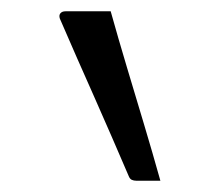

<svg xmlns="http://www.w3.org/2000/svg" viewBox="-20 -740 390 340"><path d="M176 -720Q190 -670 205 -620Q220 -570 235 -520Q250 -470 264 -420Q255 -420 245 -420Q235 -420 221 -420Q217 -420 213.5 -421.5Q210 -423 208 -428Q193 -463 178 -497.5Q163 -532 147.5 -567Q132 -602 116.5 -637Q101 -672 86 -707Q84 -713 87 -716.5Q90 -720 96 -720Q114 -720 124 -720Q134 -720 145 -720Q156 -720 176 -720Z"/></svg>

Font: Recursive Sans Linear Light
Style: Regular
Weight: 300
Version: Version 1.085